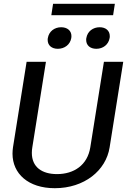

<svg xmlns="http://www.w3.org/2000/svg" viewBox="-20 -975 682 1010"><path d="M250 -895H575L584.2 -955H259.2ZM231.7 -775C230.8 -771.7 230.8 -768.3 230.8 -765C230.8 -735.8 252.5 -718.3 284.2 -718.3C319.2 -718.3 349.2 -740 355 -775C355.8 -778.3 355.8 -781.7 355.8 -785C355.8 -814.2 333.3 -831.7 301.7 -831.7C266.7 -831.7 237.5 -810 231.7 -775ZM434.2 -775C433.3 -771.7 433.3 -768.3 433.3 -765C433.3 -735.8 455 -718.3 486.7 -718.3C521.7 -718.3 550.8 -740 556.7 -775C557.5 -778.3 557.5 -781.7 557.5 -785C557.5 -814.2 535.8 -831.7 504.2 -831.7C469.2 -831.7 440 -810 434.2 -775ZM48.3 -200C46.7 -188.3 45.8 -177.5 45.8 -166.7C45.8 -61.7 128.3 15 268.3 15C423.3 15 537.5 -77.5 556.7 -200L628.3 -650H526.7L455 -200C440 -105.8 368.3 -59.2 280 -59.2C200.8 -59.2 147.5 -95.8 147.5 -170.8C147.5 -180 148.3 -190 150 -200L221.7 -650H120Z"/></svg>

Font: Boon Medium
Style: Italic
Weight: 500
Italic angle: -9°
Designer: Sungsit Sawaiwan
Foundry: FontUni
Version: Version 3.0